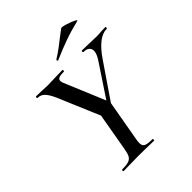

<svg xmlns="http://www.w3.org/2000/svg" viewBox="-219 -918 1045 1045"><g transform="rotate(-45 303.5 -395.5)"><path d="M288 -281 450 -525Q470 -556 470 -577Q470 -594 458.5 -603.5Q447 -613 425 -613Q421 -613 421 -619Q421 -625 425 -625L471 -624Q511 -622 536 -622Q551 -622 571 -624L603 -625Q607 -625 607 -619Q607 -613 603 -613Q539 -613 469 -509L303 -266ZM122 -12Q155 -12 171.5 -17.5Q188 -23 196 -37Q204 -51 209 -81L249 -310L335 -319L293 -81Q289 -62 289 -47Q289 -26 303 -19Q317 -12 355 -12Q358 -12 358 -6Q358 0 355 0Q325 0 307 -1L239 -2L169 -1Q152 0 122 0Q118 0 118 -6Q118 -12 122 -12ZM72 -613Q68 -613 68 -619Q68 -625 72 -625L114 -624Q144 -622 159 -622Q184 -622 228 -624L274 -625Q277 -625 277 -620Q277 -613 273 -613Q247 -613 235.5 -608Q224 -603 224 -591Q224 -582 228 -573L335 -317L260 -271L145 -542Q128 -580 111.5 -596.5Q95 -613 72 -613ZM295 -678Q291 -678 290 -682.5Q289 -687 292 -689Q320 -706 349 -728Q378 -750 385 -756Q400 -768 430 -790Q435 -794 462 -786Q489 -778 509.5 -768Q530 -758 519 -756Q457 -741 405.5 -722.5Q354 -704 297 -679Z"/></g></svg>

Font: Cormorant Infant SemiBold
Style: Italic
Weight: 600
Italic angle: -10°
Designer: Christian Thalmann (Catharsis Fonts)
Foundry: Catharsis Fonts
Version: Version 4.000